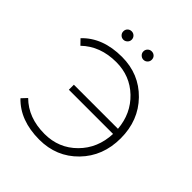

<svg xmlns="http://www.w3.org/2000/svg" viewBox="-229 -1007 1164 1164"><g transform="rotate(45 352.5 -425.5)"><path d="M229 -784Q214 -784 203.5 -794.5Q193 -805 193 -820Q193 -836 203.5 -846Q214 -856 229 -856Q244 -856 254.5 -845.5Q265 -835 265 -820Q265 -805 254 -794.5Q243 -784 229 -784ZM401 -784Q387 -784 376 -794.5Q365 -805 365 -820Q365 -835 375.5 -845.5Q386 -856 401 -856Q416 -856 426.5 -846Q437 -836 437 -820Q437 -805 426.5 -794.5Q416 -784 401 -784ZM297 -705Q444 -705 542.5 -604Q641 -503 641 -350Q641 -197 542.5 -96Q444 5 297 5Q132 5 39 -92L71 -126Q156 -42 295 -42Q417 -42 500.5 -125.5Q584 -209 589 -336H210V-379H588Q578 -500 495.5 -579Q413 -658 295 -658Q158 -658 71 -574L39 -607Q132 -705 297 -705Z"/></g></svg>

Font: mBank Light
Style: Regular
Weight: 300
Designer: Julieta Ulanovsky
Foundry: Julieta Ulanovsky
Version: Version 7.200;PS 007.200;hotconv 1.0.88;makeotf.lib2.5.64775